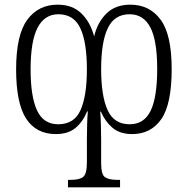

<svg xmlns="http://www.w3.org/2000/svg" viewBox="-20 -565 804 822"><path d="M271 237V205H283Q320 205 336 192.5Q352 180 352 131V33Q352 2 353 -32Q354 -66 356 -88H353Q335 -44 303.5 -17.5Q272 9 219 9Q135 9 92 -57Q49 -123 49 -268Q49 -415 96.5 -480Q144 -545 227 -545Q290 -545 328.5 -507.5Q367 -470 383 -409Q397 -469 435.5 -507Q474 -545 538 -545Q620 -545 667.5 -481Q715 -417 715 -269Q715 -119 670.5 -55Q626 9 546 9Q493 9 461.5 -18Q430 -45 412 -87H409Q411 -66 412 -31Q413 4 413 33V134Q413 182 429.5 193.5Q446 205 482 205H494V237ZM229 -33Q298 -33 325 -94Q352 -155 352 -268Q352 -384 324 -444Q296 -504 230 -504Q171 -504 141 -446.5Q111 -389 111 -268Q111 -152 138.5 -92.5Q166 -33 229 -33ZM535 -33Q597 -33 625 -91Q653 -149 653 -269Q653 -392 623.5 -448Q594 -504 535 -504Q470 -504 441.5 -444.5Q413 -385 413 -269Q413 -155 440.5 -94Q468 -33 535 -33Z"/></svg>

Font: Noto Serif Condensed Light
Style: Regular
Weight: 300
Width: 3
Designer: Monotype Design Team
Foundry: Monotype Imaging Inc.
Version: Version 2.013